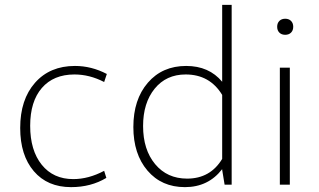

<svg xmlns="http://www.w3.org/2000/svg" viewBox="-20 -759 1310 789"><path d="M272 10Q175 10 119 -55.5Q63 -121 63 -233Q63 -350 124 -419Q185 -488 288 -488Q356 -488 419 -455L408 -422Q348 -453 286 -453Q200 -453 152 -397.5Q104 -342 104 -242Q104 -141 151.5 -82Q199 -23 281 -23Q344 -23 408 -57L417 -28Q354 10 272 10Z M528 -237Q528 -350 587.5 -419Q647 -488 745 -488Q839 -488 893 -423V-739H932V0H903L893 -61V-64Q836 10 740 10Q644 10 586 -58Q528 -126 528 -237ZM568 -241Q568 -144 617.5 -84.5Q667 -25 749 -25Q844 -25 893 -106V-369Q842 -453 743 -453Q663 -453 615.5 -394.5Q568 -336 568 -241Z M1176 -625Q1167 -616 1152 -616Q1137 -616 1128 -625Q1119 -634 1119 -649Q1119 -664 1128 -673Q1137 -682 1152 -682Q1167 -682 1176 -673Q1185 -664 1185 -649Q1185 -634 1176 -625ZM1130 0V-481H1171V0Z"/></svg>

Font: Cantarell Light
Style: Regular
Weight: 300
Designer: Dave Crossland, Nikolaus Waxweiler, Florian Fecher, Jacques Le Bailly, Eben Sorkin, Alexei Vanyashin, Alexios Zavras, Em
Version: Version 0.303